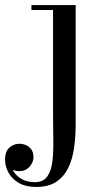

<svg xmlns="http://www.w3.org/2000/svg" viewBox="-88 -480 413 760"><path d="M55 260Q14.5 260 -12.8 244.5Q-40 229 -54 204Q-68 179 -68 151Q-68 120 -51 104.5Q-34 89 -11 89Q1.5 89 14.2 94.2Q27 99.5 35.8 111.2Q44.5 123 44.5 143Q44.5 162 29 179.8Q13.5 197.5 -11.5 197.5Q-26 197.5 -38.8 192Q-51.5 186.5 -59.2 176.2Q-67 166 -67 151H-48Q-48 175 -36.2 195.5Q-24.5 216 -2.5 228.5Q19.5 241 49.5 241Q83.5 241 99.2 218.5Q115 196 119.5 158.2Q124 120.5 123 74Q122 27.5 122 -20V-440.5H36.5V-460H211.5V11.5Q211.5 60.5 205.2 105.2Q199 150 182 184.8Q165 219.5 134.5 239.8Q104 260 55 260Z"/></svg>

Font: Bodoni Moda
Style: Regular
Weight: 400
Designer: Owen Earl
Foundry: indestructible type
Version: Version 2.005